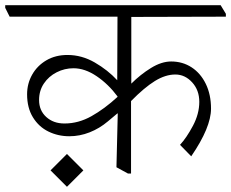

<svg xmlns="http://www.w3.org/2000/svg" viewBox="-49 -654 887 737"><path d="M0 0ZM455 -589V-333Q490 -368 530.5 -393Q571 -418 608 -418Q652 -418 686.5 -395.5Q721 -373 741 -332Q761 -291 761 -237Q761 -165 685 -54L642 -98Q667 -125 691.5 -171Q716 -217 716 -263Q716 -308 688.5 -338Q661 -368 624 -368Q586 -368 545.5 -343Q505 -318 454 -266V12H442L398 -12L403 -218L402 -219Q397 -215 365 -188Q333 -161 295 -146Q257 -131 217 -131Q174 -131 137 -149Q100 -167 77.5 -203.5Q55 -240 55 -292Q55 -333 74.5 -367.5Q94 -402 129 -422.5Q164 -443 210 -443Q265 -443 315 -414Q365 -385 401 -346L402 -590H-12L-29 -624V-634H798L818 -601V-590ZM199 -180Q252 -180 302 -208Q352 -236 402 -282V-284Q367 -331 322 -361.5Q277 -392 233 -392Q199 -392 168.5 -376.5Q138 -361 119.5 -333.5Q101 -306 101 -270Q101 -230 128.5 -205Q156 -180 198 -180ZM271 0 208 63 145 0 208 -63Z"/></svg>

Font: Martel UltraLight
Style: Regular
Weight: 250
Designer: Dan Reynolds
Foundry: Dan Reynolds
Version: Version 1.001; ttfautohint (v1.1) -l 5 -r 5 -G 72 -x 0 -D la